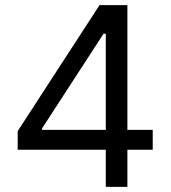

<svg xmlns="http://www.w3.org/2000/svg" viewBox="-20 -727 664 747"><path d="M48.8 -216.8 367.2 -707H419.9V-595.7H382.8L143.6 -227.5V-221.7H574.2V-144.5H48.8ZM391.6 -166V-200.2V-707H475.6V0H391.6Z"/></svg>

Font: Pretendard Std Variable
Style: Regular
Weight: 400
Designer: Base glyphs from Inter by Rasmus Andersson; Hangeul glyphs from Noto Sans CJK(Source Han Sans) by Jang Soo-young and Kan
Foundry: Kil Hyung-jin
Version: Version 1.309;Glyphs 3.2 (3225)